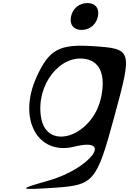

<svg xmlns="http://www.w3.org/2000/svg" viewBox="-20 -955 845 1257"><path d="M219 -450C95 -176 226 65 467 5C731 -61 568 151 296 228C93 285 98 290 339 274C595 257 613 234 728 -190C848 -631 847 -636 585 -653C367 -667 301 -631 219 -450ZM249 -185C213 -397 373 -603 545 -568C637 -549 672 -459 642 -318C588 -62 287 40 249 -185ZM445 -847C434 -794 461 -759 514 -759C567 -759 610 -794 621 -847C632 -900 605 -935 552 -935C499 -935 456 -900 445 -847Z"/></svg>

Font: Venom Sans
Style: Obl
Weight: 400
Version: Version 1.001